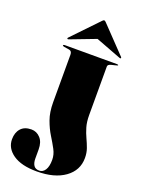

<svg xmlns="http://www.w3.org/2000/svg" viewBox="-171 -980 790 1070"><g transform="rotate(20 223.5 -445.0)"><path d="M416 -147Q416 -73.5 354.5 -29.2Q293 15 188 15Q97 15 47.5 -19.2Q-2 -53.5 -2 -107Q-2 -146.5 19.5 -170.8Q41 -195 82 -195Q113 -195 135 -171.2Q157 -147.5 157 -104V-50Q157 -24.5 167 -9.2Q177 6 200 6Q221.5 6 234.8 -15Q248 -36 248 -75Q248 -106 232.2 -135.5Q216.5 -165 195.5 -198.8Q174.5 -232.5 158.8 -276Q143 -319.5 143 -379V-660.5Q143 -682.5 125.5 -685L97 -689.5Q86 -691.5 86 -695Q86 -697.5 88.8 -698.8Q91.5 -700 93.5 -700H404.5Q413 -700 413 -696Q413 -694 396 -690L377.5 -685.5Q356 -680.5 356 -668.5V-380Q356 -339.5 365 -309.2Q374 -279 386 -253.5Q398 -228 407 -202.8Q416 -177.5 416 -147ZM105.5 -738Q99.5 -735.5 97 -737.5Q94 -740.5 97.5 -745L244.5 -898.5Q250.5 -905 255 -905Q259.5 -905 265.5 -898.5L412.5 -745Q416.5 -740 413 -737.5Q411 -735.5 405 -738L255 -795Z"/></g></svg>

Font: Fraunces 144pt S000 Black
Style: Regular
Weight: 900
Version: Version 1.000; ttfautohint (v1.8.3)